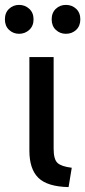

<svg xmlns="http://www.w3.org/2000/svg" viewBox="-43 -754 348 784"><path d="M237 10Q150 8 113.5 -28Q77 -64 77 -139V-521H176V-147Q176 -103 192 -88.5Q208 -74 250 -69ZM226 -616Q202 -616 185 -632Q168 -648 168 -675Q168 -702 185 -718Q202 -734 226 -734Q251 -734 268 -718Q285 -702 285 -675Q285 -648 268 -632Q251 -616 226 -616ZM35 -616Q11 -616 -6 -632Q-23 -648 -23 -675Q-23 -702 -6 -718Q11 -734 35 -734Q59 -734 76.5 -718Q94 -702 94 -675Q94 -648 76.5 -632Q59 -616 35 -616Z"/></svg>

Font: Ubuntu Sans Medium
Style: Regular
Weight: 500
Designer: Dalton Maag Ltd
Foundry: Dalton Maag Ltd
Version: Version 1.006; ttfautohint (v1.8.4.7-5d5b)